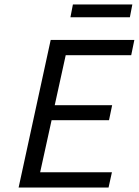

<svg xmlns="http://www.w3.org/2000/svg" viewBox="-20 -836 619 856"><path d="M570 -816 559 -759H294L305 -816ZM565 -590H273L224 -367H480L466 -300H210L159 -68H479L464 0H63L206 -658H579Z"/></svg>

Font: EauTest Medium
Style: Italic
Weight: 500
Italic angle: -12°
Designer: Christian Thalmann (Catharsis Fonts)
Version: Version 0.001;PS 000.001;hotconv 1.0.88;makeotf.lib2.5.64775